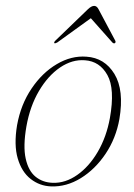

<svg xmlns="http://www.w3.org/2000/svg" viewBox="-20 -642 468 669"><path d="M281 -444.5Q344.5 -440.5 378.8 -384.2Q413 -328 396 -227Q384 -160 347.8 -106Q311.5 -52 261.5 -21.2Q211.5 9.5 158 7.5Q118 6 86.8 -18.5Q55.5 -43 41.8 -90Q28 -137 39.5 -206Q52.5 -278 89.8 -333.2Q127 -388.5 177.8 -418.5Q228.5 -448.5 281 -444.5ZM164 -5Q208 -3.5 249.2 -32.5Q290.5 -61.5 320.8 -113.2Q351 -165 363 -231Q381 -332.5 354.2 -380.5Q327.5 -428.5 276 -432Q231.5 -435.5 189.2 -406.8Q147 -378 115.8 -325Q84.5 -272 72 -201.5Q60 -132.5 69.5 -89.5Q79 -46.5 104 -26.2Q129 -6 164 -5ZM380 -491.5Q376.5 -489.5 371.5 -494L296.5 -578.5L179.5 -494Q172 -490 169.5 -491.5Q167 -494.5 173 -500.5L286 -609.5Q298.5 -621.5 308 -621.5Q317.5 -621.5 323.5 -609.5L381.5 -500.5Q384.5 -494.5 380 -491.5Z"/></svg>

Font: Fraunces 72pt S000 Thin
Style: Italic
Weight: 100
Italic angle: -16°
Version: Version 1.000; ttfautohint (v1.8.3)